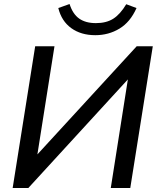

<svg xmlns="http://www.w3.org/2000/svg" viewBox="-20 -935 790 955"><path d="M43 0 155 -705H251L166 -167L660 -705H740L628 0H531L616 -540L121 0ZM454 -760Q383 -760 334.5 -795Q286 -830 270 -895L326 -915Q342 -865 374 -842.5Q406 -820 457 -820Q509 -820 543.5 -842Q578 -864 608 -914L659 -895Q628 -825 574 -792.5Q520 -760 454 -760Z"/></svg>

Font: Mulish SemiBold
Style: Italic
Weight: 600
Italic angle: -9°
Designer: Vernon Adams
Foundry: Vernon Adams
Version: Version 3.603; ttfautohint (v1.8.3)